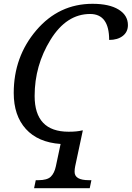

<svg xmlns="http://www.w3.org/2000/svg" viewBox="-20 -744 689 1004"><path d="M413.1 -62 373 126Q370.1 139.6 370.1 154.8Q370.1 198.2 444.8 198.2H458L449.2 240.2H158.2L167 198.2H180.2Q227.1 198.2 245.8 179.7Q264.6 161.1 272 126L296.9 8.8Q178.7 0.5 115.2 -69.6Q51.8 -139.6 51.8 -257.8Q51.8 -447.3 169.9 -585.7Q288.1 -724.1 463.9 -724.1Q551.3 -724.1 600.1 -694.1Q648.9 -664.1 648.9 -612.8Q648.9 -577.1 622.1 -556.2Q595.2 -535.2 550.8 -535.2Q550.8 -670.9 451.2 -670.9Q327.6 -670.9 244.4 -536.4Q161.1 -401.9 161.1 -242.2Q161.1 -55.2 338.9 -55.2Q382.8 -55.2 409.2 -62Z"/></svg>

Font: Droid Serif
Style: Italic
Weight: 400
Italic angle: -12°
Designer: Monotype Design team
Foundry: Monotype Imaging Inc.
Version: Version 1.03